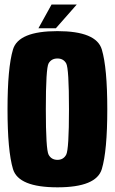

<svg xmlns="http://www.w3.org/2000/svg" viewBox="-20 -817 505 842"><path d="M232 4.5Q61 4.5 37 -75.5Q13 -155.5 13 -338Q13 -520 37 -600.2Q61 -680.5 231.8 -680.5Q402.5 -680.5 426.5 -600Q450.5 -519.5 450.5 -338Q450.5 -155.5 426.5 -75.5Q402.5 4.5 232 4.5ZM232 -116Q258 -116 270.2 -138.5Q282.5 -161 282.5 -338Q282.5 -518 270.2 -539.2Q258 -560.5 232 -560.5Q205.5 -560.5 193.2 -539.2Q181 -518 181 -338Q181 -161 193.2 -138.5Q205.5 -116 232 -116ZM148.5 -693 206 -797H316.5L225 -693Z"/></svg>

Font: Anybody Condensed ExtraBold
Style: Regular
Weight: 800
Width: 3
Designer: Tyler Finck
Foundry: Etcetera Type Company
Version: Version 1.010; ttfautohint (v1.8.3) -l 8 -r 50 -G 200 -x 14 